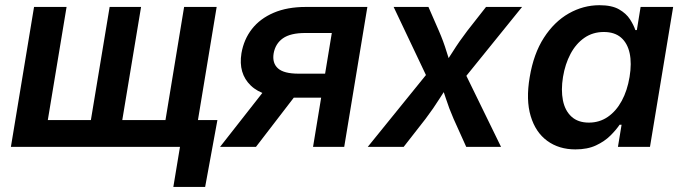

<svg xmlns="http://www.w3.org/2000/svg" viewBox="-20 -573 2668 749"><path d="M112.8 -545.9H239.7L166.5 -104.5H334.5L407.7 -545.9H530.3L457 -104.5H625.5L698.2 -545.9H825.2L734.9 0H22.5ZM656.2 156.2 682.1 0H642.1L659.2 -104.5H828.1L780.3 156.2Z M1322.8 0H1201.2L1274.4 -444.3H1170.9Q1113.3 -444.3 1083.7 -423.6Q1054.2 -402.8 1047.4 -364.3Q1041.5 -326.7 1064.5 -306.2Q1087.4 -285.6 1145 -285.6H1299.3L1283.7 -191.9H1116.7Q1007.3 -191.9 958.3 -239.3Q909.2 -286.6 921.9 -365.2Q931.2 -419.4 962.9 -460Q994.6 -500.5 1047.6 -523.2Q1100.6 -545.9 1172.9 -545.9H1413.1ZM978.5 0H838.4L1033.7 -249H1169.9Z M1414.6 0 1681.6 -329.6 1665 -231 1515.6 -545.9H1651.4L1691.9 -453.1Q1710 -411.6 1721.9 -372.1Q1733.9 -332.5 1747.6 -295.4H1695.3Q1721.7 -332 1746.6 -371.8Q1771.5 -411.6 1803.2 -453.1L1876 -545.9H2016.6L1760.3 -229L1775.9 -325.2L1934.6 0H1798.8L1749.5 -109.4Q1731.4 -150.9 1719 -189.9Q1706.5 -229 1692.9 -264.6H1745.6Q1720.2 -229 1695.8 -189.9Q1671.4 -150.9 1640.1 -109.4L1554.7 0Z M2224.6 9.8Q2160.6 9.8 2115 -23.4Q2069.3 -56.6 2050.3 -119.9Q2031.2 -183.1 2046.4 -272Q2061.5 -363.3 2101.8 -425.8Q2142.1 -488.3 2198.7 -520.5Q2255.4 -552.7 2318.4 -552.7Q2366.7 -552.7 2394.8 -536.6Q2422.9 -520.5 2437.5 -497.8Q2452.1 -475.1 2458.5 -455.6H2464.4L2479 -545.9H2606L2515.6 0H2390.6L2404.8 -86.4H2397Q2383.3 -65.9 2360.8 -43.7Q2338.4 -21.5 2305.2 -5.9Q2272 9.8 2224.6 9.8ZM2277.3 -94.7Q2318.8 -94.7 2351.3 -117.2Q2383.8 -139.6 2405.5 -179.7Q2427.2 -219.7 2436 -272.9Q2444.8 -326.2 2436.3 -365.5Q2427.7 -404.8 2402.6 -426.5Q2377.4 -448.2 2335.4 -448.2Q2292.5 -448.2 2259.5 -425.3Q2226.6 -402.3 2205.6 -362.8Q2184.6 -323.2 2176.3 -272.9Q2168 -221.7 2176 -181.4Q2184.1 -141.1 2209.5 -117.9Q2234.9 -94.7 2277.3 -94.7Z"/></svg>

Font: Inter SemiBold
Style: Italic
Weight: 600
Italic angle: -9.3988°
Designer: Rasmus Andersson
Foundry: rsms
Version: Version 4.001;git-66647c0bb